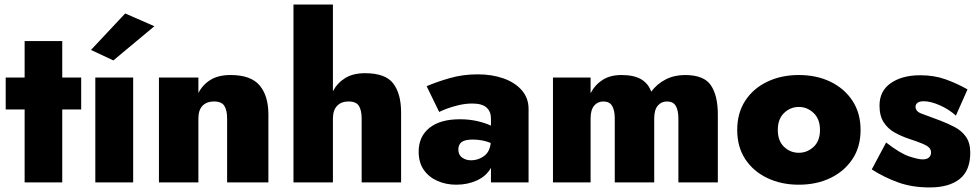

<svg xmlns="http://www.w3.org/2000/svg" viewBox="-20 -800 4297 842"><path d="M5 -460H88V-620H253V-460H336V-320H253V0H88V-320H5Z M657 -685 477 -535 379 -581 529 -741ZM398 -460H564V0H398Z M976 -280Q976 -316 964 -335.5Q952 -355 918 -355Q887 -355 868.5 -336.5Q850 -318 850 -280V0H677V-460H850V-392Q869 -429 903.5 -450Q938 -471 991 -471Q1080 -471 1118.5 -425.5Q1157 -380 1157 -298V0H976Z M1566 -280Q1566 -316 1554 -335.5Q1542 -355 1508 -355Q1477 -355 1458.5 -336Q1440 -317 1440 -280V0H1267V-780H1440V-400Q1459 -436 1493.5 -457.5Q1528 -479 1581 -479Q1670 -479 1704.5 -434Q1739 -389 1739 -306V0H1566Z M1906 -309 1851 -422Q1895 -441 1952.5 -457.5Q2010 -474 2075 -474Q2138 -474 2188.5 -456Q2239 -438 2268.5 -404Q2298 -370 2298 -322V0H2133V-64Q2113 -28 2072 -9Q2031 10 1981 10Q1936 10 1898.5 -6.5Q1861 -23 1838.5 -55Q1816 -87 1816 -135Q1816 -201 1863 -239Q1910 -277 1997 -277Q2037 -277 2072.5 -269Q2108 -261 2133 -249V-281Q2133 -311 2113.5 -328.5Q2094 -346 2051 -346Q2022 -346 1992 -339Q1962 -332 1938.5 -323Q1915 -314 1906 -309ZM1990 -144Q1990 -121 2006.5 -109Q2023 -97 2046 -97Q2077 -97 2102.5 -115.5Q2128 -134 2132 -173Q2096 -188 2053 -188Q2019 -188 2004.5 -177Q1990 -166 1990 -144Z M3128 -298V0H2955V-280Q2955 -316 2943.5 -335.5Q2932 -355 2905 -355Q2880 -355 2864.5 -336.5Q2849 -318 2849 -280V0H2676V-280Q2676 -316 2664.5 -335.5Q2653 -355 2626 -355Q2601 -355 2585.5 -336.5Q2570 -318 2570 -280V0H2405V-460H2570V-391Q2589 -428 2622.5 -449.5Q2656 -471 2705 -471Q2760 -471 2791.5 -452.5Q2823 -434 2836 -398Q2861 -432 2899 -451.5Q2937 -471 2984 -471Q3067 -471 3097.5 -426Q3128 -381 3128 -298Z M3213 -230Q3213 -304 3248 -358Q3283 -412 3344.5 -441.5Q3406 -471 3483 -471Q3561 -471 3622 -441.5Q3683 -412 3718.5 -358Q3754 -304 3754 -230Q3754 -156 3718.5 -102.5Q3683 -49 3622 -19.5Q3561 10 3483 10Q3406 10 3344.5 -19.5Q3283 -49 3248 -102.5Q3213 -156 3213 -230ZM3391 -230Q3391 -182 3418.5 -156Q3446 -130 3483 -130Q3520 -130 3548 -156Q3576 -182 3576 -230Q3576 -278 3548 -304.5Q3520 -331 3483 -331Q3446 -331 3418.5 -304.5Q3391 -278 3391 -230Z M3866 -175Q3928 -127 3967.5 -114Q4007 -101 4026 -101Q4045 -101 4054 -109.5Q4063 -118 4063 -131Q4063 -143 4055.5 -151.5Q4048 -160 4027.5 -169Q4007 -178 3967 -191Q3934 -202 3904 -218.5Q3874 -235 3855.5 -263.5Q3837 -292 3837 -337Q3837 -401 3886.5 -435.5Q3936 -470 4016 -470Q4077 -470 4127 -452Q4177 -434 4223 -408L4172 -293Q4141 -321 4101 -338.5Q4061 -356 4031 -356Q4012 -356 4003.5 -349Q3995 -342 3995 -332Q3995 -311 4022 -301.5Q4049 -292 4104 -271Q4138 -258 4168 -242Q4198 -226 4216.5 -199.5Q4235 -173 4235 -130Q4235 -52 4188.5 -15Q4142 22 4057 22Q3980 22 3919 0Q3858 -22 3803 -57Z"/></svg>

Font: Jost* Heavy
Style: Regular
Weight: 800
Version: Version 3.7